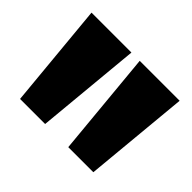

<svg xmlns="http://www.w3.org/2000/svg" viewBox="-99 -956 704 704"><g transform="rotate(45 253.5 -603.5)"><path d="M63.5 -399 25 -808H232L193.5 -399ZM313.5 -399 275 -808H482L443.5 -399Z"/></g></svg>

Font: Encode Sans SC Black
Style: Regular
Weight: 900
Version: Version 3.002